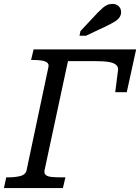

<svg xmlns="http://www.w3.org/2000/svg" viewBox="-39 -963 717 983"><path d="M-19 0 -7 -55H4Q40 -55 66 -62Q92 -69 97 -91L209 -620Q212 -635 202.5 -642.5Q193 -650 174.5 -653Q156 -656 131 -656H120L133 -710H658L610 -491H551L565 -602Q568 -619 556.5 -630Q545 -641 519 -645.5Q493 -650 449 -650H309L189 -91Q186 -75 195.5 -67Q205 -59 226 -57Q247 -55 277 -55H296L283 0ZM462 -899Q476 -913 487.5 -923Q499 -933 510.5 -938Q522 -943 536 -943Q557 -943 569 -931Q581 -919 581 -901Q581 -885 572 -873Q563 -861 547 -851.5Q531 -842 509 -831L401 -780H368L373 -804Z"/></svg>

Font: Roboto Serif
Style: Italic
Weight: 400
Italic angle: -10°
Designer: Greg Gazdowicz
Foundry: Commercial Type
Version: Version 1.008